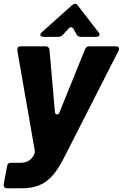

<svg xmlns="http://www.w3.org/2000/svg" viewBox="-32 -816 660 1032"><path d="M6 196Q-4 196 -8.5 190Q-13 184 -12 174L6 77Q9 59 27 59H77Q100 59 117 51Q134 43 149 20Q157 6 155 -6L61 -545V-549Q61 -567 79 -567H213Q222 -567 227.5 -562Q233 -557 234 -548L263 -217Q264 -201 275 -201Q284 -201 288 -213L425 -551Q431 -567 448 -567H590Q608 -567 608 -553Q608 -549 605 -543L310 36Q266 123 215.5 159.5Q165 196 85 196ZM202 -618Q185 -618 185 -629Q185 -635 193 -643L354 -787Q365 -796 372 -796Q379 -796 388 -784L498 -642Q503 -635 503 -630Q503 -625 498.5 -621.5Q494 -618 486 -618H402Q386 -618 379 -632L364 -659Q358 -670 350 -670Q343 -670 337 -663L306 -629Q295 -618 281 -618Z"/></svg>

Font: Open Sauce Two Black Italic
Style: Regular
Weight: 900
Italic angle: -10°
Designer: Alfredo Marco Pradil
Foundry: Creative Sauce Fz LLC
Version: Version 1.477